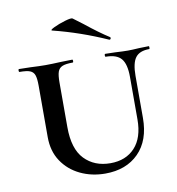

<svg xmlns="http://www.w3.org/2000/svg" viewBox="-75 -702 722 783"><g transform="rotate(-10 286.0 -310.5)"><path d="M383 -456Q380 -456 380 -462Q380 -468 383 -468L424 -467Q456 -465 477 -465Q493 -465 523 -467L563 -468Q565 -468 565 -462Q565 -456 563 -456Q523 -456 506 -433.5Q489 -411 489 -358V-184Q489 -91 437.5 -39Q386 13 299 13Q243 13 196 -9.5Q149 -32 121 -74Q93 -116 93 -174V-387Q93 -417 88 -431Q83 -445 69.5 -450.5Q56 -456 26 -456Q23 -456 23 -462Q23 -468 26 -468L73 -467Q111 -465 135 -465Q161 -465 201 -467L246 -468Q249 -468 249 -462Q249 -456 246 -456Q217 -456 203 -450Q189 -444 184 -429.5Q179 -415 179 -385V-200Q179 -110 220 -67.5Q261 -25 327 -25Q391 -25 428.5 -65.5Q466 -106 466 -182V-358Q466 -411 447 -433.5Q428 -456 383 -456ZM187 -599Q177 -601 197.5 -611Q218 -621 245 -629Q272 -637 277 -633L317 -603Q373 -558 414 -532Q416 -531 416 -528Q416 -525 414 -523Q412 -521 409 -522Q299 -571 187 -599Z"/></g></svg>

Font: Cormorant SC SemiBold
Style: Regular
Weight: 600
Designer: Christian Thalmann (Catharsis Fonts)
Version: Version 3.000